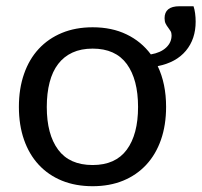

<svg xmlns="http://www.w3.org/2000/svg" viewBox="-20 -604 662 630"><path d="M284 -62.5Q359 -62.5 396 -112.8Q433 -163 433 -253Q433 -343.5 396 -394Q359 -444.5 284 -444.5Q246 -444.5 217.8 -431.5Q189.5 -418.5 170.8 -394Q152 -369.5 142.8 -333.8Q133.5 -298 133.5 -253Q133.5 -163 170.8 -112.8Q208 -62.5 284 -62.5ZM615 -583.5Q618.5 -573.5 620.2 -560.2Q622 -547 622 -533Q622 -476 590 -437.5Q558 -399 497.5 -387Q525 -329.5 525 -253.5Q525 -193.5 508.2 -145.5Q491.5 -97.5 460 -63.5Q428.5 -29.5 384 -11.2Q339.5 7 284 7Q228 7 183.2 -11.2Q138.5 -29.5 107 -63.5Q75.5 -97.5 58.8 -145.5Q42 -193.5 42 -253.5Q42 -313 58.8 -361.2Q75.5 -409.5 107 -443.5Q138.5 -477.5 183.2 -496Q228 -514.5 284 -514.5Q347 -514.5 395.2 -491.2Q443.5 -468 475 -425.5Q507 -431 525 -447.8Q543 -464.5 543 -488Q543 -496.5 539.5 -502.2Q536 -508 531.5 -513.8Q527 -519.5 523.5 -526.5Q520 -533.5 520 -544.5Q520 -563.5 532 -573.5Q544 -583.5 569 -583.5Z"/></svg>

Font: Lato-Regular
Style: Regular
Weight: 400
Designer: Lukasz Dziedzic with Adam Twardoch and Botio Nikoltchev
Foundry: tyPoland Lukasz Dziedzic
Version: Version 2.015; 2015-08-06; http://www.latofonts.com/